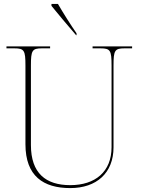

<svg xmlns="http://www.w3.org/2000/svg" viewBox="-20 -951 719 981"><path d="M369 -771H371V-781C343 -821 302 -886 276 -931H243V-921C271 -886 330 -816 369 -771ZM339 10C473 10 560 -67 560 -198V-616C560 -693 566 -704 616 -704H655V-714H453V-704H494C544 -704 550 -693 550 -616V-199C550 -73 466 -5 339 -5C214 -5 138 -66 138 -210V-616C138 -693 144 -704 194 -704H236V-714H13V-704H54C104 -704 110 -693 110 -616V-214C110 -51 202 10 339 10Z"/></svg>

Font: Noto Serif Display Thin
Style: Regular
Weight: 100
Designer: Monotype Design Team
Foundry: Monotype Imaging Inc.
Version: Version 2.009